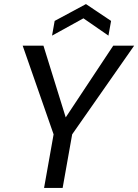

<svg xmlns="http://www.w3.org/2000/svg" viewBox="-20 -921 678 941"><path d="M242.7 -262.5 91.1 -697.2H192.9L315.6 -302.2H273.3L535 -697.2H637.5L333.7 -262.5L287 0H196ZM524.4 -818.5 511.5 -746.4 388.9 -831.2 235.1 -746.4 247.9 -818.5 401.3 -901Z"/></svg>

Font: Poppins Variable
Style: Italic
Weight: 100
Italic angle: -10°
Designer: Jonny Pinhorn
Foundry: Indian Type Foundry
Version: Version 6.000